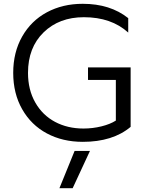

<svg xmlns="http://www.w3.org/2000/svg" viewBox="-20 -734 760 1014"><path d="M417 15.1Q311 15.1 227.8 -29.3Q144.5 -73.7 97.2 -157Q49.8 -240.2 49.8 -349.1Q49.8 -458 97.2 -541.3Q144.5 -624.5 227.8 -669.2Q311 -713.9 417 -713.9Q562 -713.9 657.2 -638.2V-562Q567.9 -643.1 422.9 -643.1Q292.5 -643.1 210.2 -563Q127.9 -482.9 127.9 -349.1Q127.9 -259.8 166.3 -192.6Q204.6 -125.5 270.8 -90.3Q336.9 -55.2 420.9 -55.2Q469.7 -55.2 515.9 -66.7Q562 -78.1 591.8 -97.2V-312H444.8V-377.9H669.9V-64Q575.7 15.1 417 15.1ZM293.9 259.8 374 63H455.1L363.8 259.8Z"/></svg>

Font: Prompt Light
Style: Regular
Weight: 300
Designer: Katatrad Team
Foundry: CadsonDemak
Version: Version 1.000;PS 001.000;hotconv 1.0.88;makeotf.lib2.5.64775